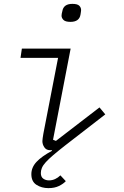

<svg xmlns="http://www.w3.org/2000/svg" viewBox="-20 -767 640 992"><path d="M230 205Q195 205 168.5 188Q142 171 142 133Q142 98 168.5 69.5Q195 41 249 12L248 9H239Q219 9 209 -6Q199 -21 199 -38Q199 -45 200.5 -53.5Q202 -62 204 -76L280 -468H86L93 -516H345L254 -45L269 -39L494 -212L524 -176L316 -15Q279 14 255 34.5Q231 55 216.5 71Q202 87 196.5 100.5Q191 114 191 127Q191 147 203.5 156Q216 165 233 165Q250 165 265 158Q280 151 292 139L320 169Q307 183 284.5 194Q262 205 230 205ZM344 -654Q318 -654 308 -664Q298 -674 298 -686Q298 -691 299 -696Q300 -701 302 -709Q308 -747 354 -747Q380 -747 389.5 -737.5Q399 -728 399 -715Q399 -710 398 -705Q397 -700 396 -692Q390 -654 344 -654Z"/></svg>

Font: IBM Plex Mono Light
Style: Italic
Weight: 300
Italic angle: -9°
Monospace: yes
Designer: Mike Abbink, Paul van der Laan, Pieter van Rosmalen
Foundry: Bold Monday
Version: Version 2.3